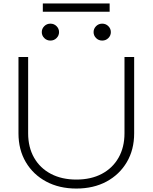

<svg xmlns="http://www.w3.org/2000/svg" viewBox="-20 -1080 884 1112"><path d="M143 -308Q143 -227 177.5 -166.5Q212 -106 275 -73Q338 -40 422 -40Q507 -40 569.5 -73Q632 -106 666.5 -166.5Q701 -227 701 -308V-750H757V-308Q757 -213 714.5 -141Q672 -69 597 -28.5Q522 12 422 12Q323 12 247.5 -28.5Q172 -69 129.5 -141Q87 -213 87 -308V-750H143ZM272 -845Q251 -845 236.5 -859.5Q222 -874 222 -894Q222 -914 236.5 -928.5Q251 -943 272 -943Q293 -943 307.5 -928.5Q322 -914 322 -894Q322 -874 307.5 -859.5Q293 -845 272 -845ZM572 -845Q551 -845 536.5 -859.5Q522 -874 522 -894Q522 -914 536.5 -928.5Q551 -943 572 -943Q593 -943 607.5 -928.5Q622 -914 622 -894Q622 -874 607.5 -859.5Q593 -845 572 -845ZM228 -1012V-1060H615V-1012Z"/></svg>

Font: Bounded
Style: Regular
Weight: 200
Designer: Vlad Churkin
Version: Version 1.0